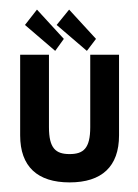

<svg xmlns="http://www.w3.org/2000/svg" viewBox="-20 -376 288 400"><path d="M180 -295 124 -356 98 -324 161 -270ZM113 -295 57 -356 32 -324 95 -270ZM228 -262H168V-111C168 -67 154 -55 125 -55C96 -55 82 -67 82 -111V-262H22V-94C22 -29 58 4 125 4C192 4 228 -29 228 -94Z"/></svg>

Font: Hussar Tani
Style: Dwa
Weight: 700
Foundry: Cannot Into Space Fonts
Version: Version 0.92